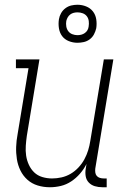

<svg xmlns="http://www.w3.org/2000/svg" viewBox="-20 -780 540 808"><path d="M190 8Q163 8 138.5 0.5Q114 -7 95.5 -23.5Q77 -40 66 -62.5Q55 -85 51 -110.5Q47 -136 48 -162.5Q49 -189 54 -215L100 -493H47V-530H146L93 -209Q90 -188 88.5 -166.5Q87 -145 90 -125Q93 -105 101.5 -86.5Q110 -68 124 -54.5Q138 -41 158 -35Q178 -29 199 -29Q219 -29 239 -33.5Q259 -38 277 -48.5Q295 -59 310 -75Q325 -91 335 -109.5Q345 -128 351 -147.5Q357 -167 360 -187L417 -530H457L381 -71Q380 -63 381 -54.5Q382 -46 387 -40Q392 -34 400 -31.5Q408 -29 417 -29H429V8H411Q394 8 379 3.5Q364 -1 353.5 -12Q343 -23 340.5 -39Q338 -55 341 -71L344 -90Q333 -68 316.5 -49Q300 -30 279.5 -16.5Q259 -3 236 2.5Q213 8 190 8ZM306 -600Q287 -600 269.5 -607Q252 -614 241.5 -628Q231 -642 228 -661Q225 -680 228 -699Q230 -712 237 -724.5Q244 -737 255.5 -745.5Q267 -754 280 -757Q293 -760 306 -760Q325 -760 342.5 -753Q360 -746 371 -732Q382 -718 385 -699Q388 -680 385 -661Q382 -648 375.5 -635.5Q369 -623 357.5 -614.5Q346 -606 332.5 -603Q319 -600 306 -600ZM306 -632Q314 -632 322 -634Q330 -636 337 -641Q344 -646 348 -653Q352 -660 353 -668Q355 -680 353.5 -691.5Q352 -703 345.5 -711.5Q339 -720 328.5 -724Q318 -728 306 -728Q298 -728 290 -726Q282 -724 275.5 -719Q269 -714 265 -707Q261 -700 259 -692Q257 -680 259 -668.5Q261 -657 267.5 -648.5Q274 -640 284.5 -636Q295 -632 306 -632Z"/></svg>

Font: Iosevka Slab Extralight
Style: Italic
Weight: 200
Italic angle: -9°
Monospace: yes
Designer: Belleve Invis
Foundry: Belleve Invis
Version: Version 11.1.1; ttfautohint (v1.8.3)